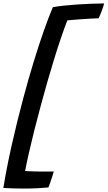

<svg xmlns="http://www.w3.org/2000/svg" viewBox="-100 -836 628 1119"><path d="M36.5 263Q8 263 -21.8 262Q-51.5 261 -80.5 259.5Q-61 139 -30.2 3.2Q0.5 -132.5 36 -265Q65 -373.5 95.5 -473.2Q126 -573 155 -655.5Q184 -738 208 -794Q234 -799 270.8 -803Q307.5 -807 348.5 -809.8Q389.5 -812.5 430.5 -814.2Q471.5 -816 507 -816Q502 -796.5 493 -772.5Q487.5 -758 482.5 -746.5Q477.5 -735 474.5 -729.5Q460 -729.5 428.5 -727.5Q397 -725.5 360.5 -723Q324 -720.5 292.5 -717.5Q274 -669.5 254.2 -611.5Q234.5 -553.5 214.8 -489Q195 -424.5 175.5 -357Q156 -289.5 138 -221.5Q117.5 -146.5 99.5 -74.5Q81.5 -2.5 67.8 58.2Q54 119 46.5 160.5Q53 161.5 73 162.2Q93 163 119 163.5Q142.5 163.5 169.2 163.8Q196 164 213.5 163.5Q210 176 204 194.5Q198 213 192 230.2Q186 247.5 182 256.5Q156.5 259 118.8 261Q81 263 36.5 263Z"/></svg>

Font: Grandstander Thin Medium
Style: Italic
Weight: 500
Italic angle: -15°
Version: Version 1.200